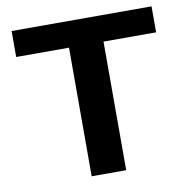

<svg xmlns="http://www.w3.org/2000/svg" viewBox="-78 -775 847 853"><g transform="rotate(-10 345.0 -348.5)"><path d="M423.3 -580.1V0H267.6V-580.1H29.3V-697.3H660.6V-580.1Z"/></g></svg>

Font: Lunasima
Style: Bold
Weight: 700
Designer: The DocRepair Project, Monotype Design Team
Foundry: Google
Version: Version 2.009